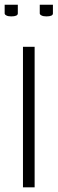

<svg xmlns="http://www.w3.org/2000/svg" viewBox="-38 -800 246 820"><path d="M131.8 -779.8H188V-742.7Q188 -730 160.2 -730Q147 -730 139.4 -733.9Q131.8 -737.8 131.8 -742.7ZM-18.1 -779.8H38.1V-742.7Q38.1 -730 9.8 -730Q-3.4 -730 -10.7 -733.9Q-18.1 -737.8 -18.1 -742.7ZM60.1 -600.1H109.9V0H60.1Z"/></svg>

Font: Reswysokr
Style: Regular
Weight: 500
Version: Version 0.984